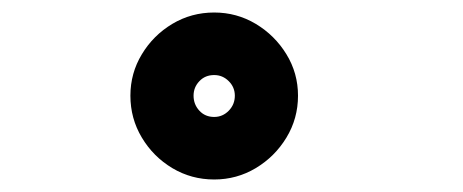

<svg xmlns="http://www.w3.org/2000/svg" viewBox="-20 -797 740 307"><path d="M322.5 -510Q286 -510 255.5 -528.2Q225 -546.5 206.8 -577Q188.5 -607.5 188.5 -644Q188.5 -680 206.8 -710.2Q225 -740.5 255.5 -758.8Q286 -777 322.5 -777Q358.5 -777 389 -758.8Q419.5 -740.5 438 -710.2Q456.5 -680 456.5 -644Q456.5 -607.5 438 -577Q419.5 -546.5 389 -528.2Q358.5 -510 322.5 -510ZM322.5 -610Q336 -610 345.8 -620Q355.5 -630 355.5 -644Q355.5 -657.5 345.8 -667.2Q336 -677 322.5 -677Q308 -677 298.8 -667.2Q289.5 -657.5 289.5 -644Q289.5 -630 298.8 -620Q308 -610 322.5 -610Z"/></svg>

Font: Trispace SemiExpanded ExtraBold
Style: Regular
Weight: 800
Width: 6
Designer: Tyler Finck
Foundry: Etcetera Type Company
Version: Version 1.210; ttfautohint (v1.8.3)